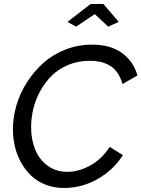

<svg xmlns="http://www.w3.org/2000/svg" viewBox="-20 -938 710 964"><path d="M318.8 -828.1 435.1 -918H499L576.2 -828.1L522.9 -804.2L456.1 -867.2L361.8 -804.2ZM44.9 -289.1Q44.9 -349.1 62.7 -409.9Q80.6 -470.7 115.5 -525.1Q150.4 -579.6 197.5 -621.8Q244.6 -664.1 308.1 -689Q371.6 -713.9 441.9 -713.9Q535.6 -713.9 593.3 -671.4Q650.9 -628.9 669.9 -559.1L595.2 -516.1Q585.4 -550.3 568.4 -574Q551.3 -597.7 528.8 -610.1Q506.3 -622.6 482.7 -627.7Q459 -632.8 430.2 -632.8Q372.6 -632.8 323.5 -612.5Q274.4 -592.3 240.5 -558.8Q206.5 -525.4 182.6 -481.9Q158.7 -438.5 147.5 -392.1Q136.2 -345.7 136.2 -299.8Q136.2 -237.3 156.7 -187Q177.2 -136.7 219.2 -106Q261.2 -75.2 317.9 -75.2Q375 -75.2 432.9 -106.9Q490.7 -138.7 530.8 -200.2L597.2 -159.2Q563 -105 512 -66.7Q460.9 -28.3 407.7 -11.2Q354.5 5.9 301.8 5.9Q252 5.9 209.5 -10.5Q167 -26.9 137.2 -55.2Q107.4 -83.5 86.2 -121.3Q64.9 -159.2 54.9 -201.7Q44.9 -244.1 44.9 -289.1Z"/></svg>

Font: Rawline Medium
Style: Italic
Weight: 500
Italic angle: -12°
Designer: Matt McInerney, Pablo Impallari, Rodrigo Fuenzalida
Foundry: Matt McInerney, Pablo Impallari, Rodrigo Fuenzalida
Version: Version 4.020;PS 004.020;hotconv 1.0.88;makeotf.lib2.5.64775